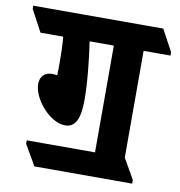

<svg xmlns="http://www.w3.org/2000/svg" viewBox="-137 -695 734 781"><g transform="rotate(10 230.5 -304.5)"><path d="M56 17H460V2L412 -82V-523H523V-537L475 -626H-62V-613L-14 -523H80C83 -489 84 -453 84 -420C84 -397 84 -375 83 -364C78 -365 70 -366 62 -366C32 -366 13 -348 13 -316C13 -256 85 -169 150 -169C189 -169 210 -202 210 -283C210 -357 200 -450 189 -523H289V-82H7V-68Z"/></g></svg>

Font: Noto Serif Devanagari ExtraCondensed ExtraBold
Style: Regular
Weight: 800
Width: 2
Designer: Universal Thirst, Indian Type Foundry and the Monotype Design Team
Foundry: Monotype Imaging Inc.
Version: Version 2.004